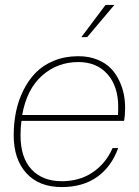

<svg xmlns="http://www.w3.org/2000/svg" viewBox="-20 -756 568 786"><path d="M232.9 9.8Q139.6 9.8 87.9 -47.1Q36.1 -104 36.1 -202.1Q36.1 -252 45.4 -297.9Q54.7 -343.8 75.4 -385.7Q96.2 -427.7 126.2 -458.5Q156.2 -489.3 201.2 -507.6Q246.1 -525.9 300.8 -525.9Q344.2 -525.9 378.4 -512Q412.6 -498 433.6 -476.3Q454.6 -454.6 468.3 -425.5Q481.9 -396.5 487.1 -369.1Q492.2 -341.8 492.2 -314Q492.2 -283.2 487.8 -261.2H67.9Q64 -233.4 64 -202.1Q64 -110.8 109.1 -62.5Q154.3 -14.2 232.9 -14.2Q306.2 -14.2 359.9 -50.8Q413.6 -87.4 440.9 -149.9H463.9Q436 -73.2 377.7 -31.7Q319.3 9.8 232.9 9.8ZM300.8 -502Q214.8 -502 152.1 -446.3Q89.4 -390.6 70.8 -285.2H462.9Q463.9 -297.4 463.9 -318.8Q463.9 -402.8 419.9 -452.4Q376 -502 300.8 -502ZM336.9 -604H313L412.1 -735.8H448.2Z"/></svg>

Font: Creato Display Thin
Style: Italic
Weight: 265
Italic angle: -10°
Version: Version 1.000